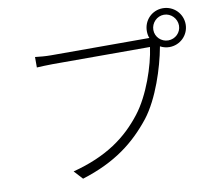

<svg xmlns="http://www.w3.org/2000/svg" viewBox="-89 -921 1177 1047"><g transform="rotate(-10 500.0 -397.0)"><path d="M806 -709C806 -748 838 -781 877 -781C916 -781 948 -748 948 -709C948 -670 916 -639 877 -639C838 -639 806 -670 806 -709ZM770 -709C770 -695 772 -682 777 -670H758C719 -670 281 -670 234 -670C201 -670 171 -673 145 -676V-618C171 -619 197 -621 233 -621C281 -621 716 -621 772 -621C758 -519 706 -364 633 -270C547 -159 435 -75 244 -25L288 23C474 -35 585 -123 677 -239C753 -337 805 -501 825 -610L826 -615C841 -607 858 -602 877 -602C937 -602 985 -650 985 -709C985 -769 937 -817 877 -817C817 -817 770 -769 770 -709Z"/></g></svg>

Font: Noto Sans TC Light
Style: Regular
Weight: 300
Designer: Ryoko NISHIZUKA 西塚涼子 (kana, bopomofo & ideographs); Paul D. Hunt (Latin, Greek & Cyrillic); Sandoll Communications 산돌커뮤니
Foundry: Adobe
Version: Version 2.004;hotconv 1.0.118;makeotfexe 2.5.65603